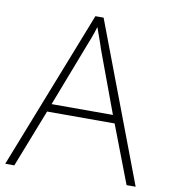

<svg xmlns="http://www.w3.org/2000/svg" viewBox="-81 -785 752 854"><g transform="rotate(10 295.0 -358.0)"><path d="M548 0 448 -261H143L41 0H0L281 -716H318L589 0ZM330 -578Q325 -595 316 -619.5Q307 -644 298 -670Q291 -646 282 -621.5Q273 -597 265 -578L157 -297H434Z"/></g></svg>

Font: Noto Sans Gujarati ExtraLight
Style: Regular
Weight: 200
Designer: Jelle Bosma - Monotype Design Team, Universal Thirst
Foundry: Monotype Imaging Inc.
Version: Version 2.106; ttfautohint (v1.8.4.7-5d5b)